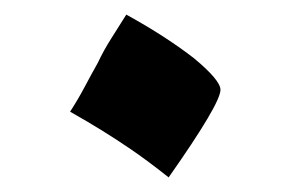

<svg xmlns="http://www.w3.org/2000/svg" viewBox="-20 -496 398 263"><path d="M211 -253Q182 -276 160 -291Q138 -306 118.5 -318Q99 -330 76 -343Q87 -360 96 -377Q105 -394 114 -410Q122 -427 132.5 -443.5Q143 -460 153 -476Q182 -460 205 -445Q228 -430 246 -416Q282 -386 282 -373Q282 -354 211 -253Z"/></svg>

Font: Noto Naskh Arabic UI
Style: Regular
Weight: 400
Designer: Monotype Design Team, David Williams, Mohamad Dakak and Nizar Qandah
Foundry: Monotype Imaging Inc.
Version: Version 2.014